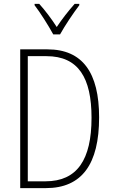

<svg xmlns="http://www.w3.org/2000/svg" viewBox="-20 -1061 587 988"><path d="M254 -884H289C314 -929 356 -992 388 -1034V-1041H364C329 -1001 300 -964 272 -922C246 -963 211 -1009 182 -1041H158V-1034C186 -998 229 -930 254 -884ZM490 -457C490 -687 405 -807 224 -807H84V-93H216C402 -93 490 -217 490 -457ZM451 -455C451 -239 377 -128 214 -128H123V-772H219C384 -772 451 -660 451 -455Z"/></svg>

Font: Noto Sans Kannada UI Condensed ExtraLight
Style: Regular
Weight: 200
Width: 3
Designer: Jelle Bosma - Monotype Design Team
Foundry: Monotype Imaging Inc.
Version: Version 2.005